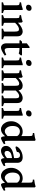

<svg xmlns="http://www.w3.org/2000/svg" viewBox="1572 -2308 749 3934"><g transform="rotate(90 1947.0 -341.5)"><path d="M202.1 -566.4Q202.1 -537.1 182.4 -518.3Q162.6 -499.5 132.8 -499.5Q109.4 -499.5 93.5 -511.5Q77.6 -523.4 77.6 -547.9Q77.6 -577.1 97.9 -595.5Q118.2 -613.8 146.5 -613.8Q169.4 -613.8 185.8 -602.3Q202.1 -590.8 202.1 -566.4ZM28.8 0V-28.8Q88.9 -41 88.9 -56.2V-293Q88.9 -323.7 86.4 -339.4Q84 -355 71.3 -361.1Q58.6 -367.2 28.8 -369.6V-397.5Q64.5 -402.8 98.4 -411.4Q132.3 -419.9 161.1 -431.2H186V-56.2Q186 -50.8 200 -43Q213.9 -35.2 246.6 -28.8V0Z M567.4 0V-28.8Q599.6 -37.1 613.5 -43.7Q627.4 -50.3 627.4 -56.2V-269.5Q627.4 -320.3 616.5 -337.9Q605.5 -355.5 577.6 -355.5Q554.7 -355.5 523.4 -338.6Q492.2 -321.8 448.2 -276.4V-56.2Q448.2 -41.5 509.3 -28.8V0H291V-28.8Q351.6 -44.4 351.6 -56.2V-311.5Q351.6 -335 348.6 -346.2Q345.7 -357.4 333.3 -361.8Q320.8 -366.2 291 -369.6V-397.5Q330.6 -402.3 361.8 -410.6Q393.1 -418.9 423.8 -431.2L441.4 -413.1L446.3 -335.4Q495.6 -384.3 543 -407.7Q590.3 -431.2 625 -431.2Q664.1 -431.2 694.3 -405.5Q724.6 -379.9 724.6 -320.3V-56.2Q724.6 -50.3 737.3 -44.2Q750 -38.1 785.2 -28.8V0Z M1119.6 -64.5Q1064.5 -24.4 1022.9 -5.6Q981.4 13.2 958 13.2Q921.4 13.2 894.5 -15.1Q867.7 -43.5 867.7 -106.4V-365.2H812L800.3 -379.9L835 -417.5H867.7V-515.6L948.2 -577.1L964.4 -563.5V-417.5H1104L1119.6 -401.9Q1111.3 -387.7 1097.4 -371.6Q1083.5 -355.5 1074.2 -349.6Q1063.5 -354.5 1041.7 -359.9Q1020 -365.2 993.2 -365.2H964.4V-147.5Q964.4 -99.1 975.1 -80.6Q985.8 -62 1005.4 -62Q1021.5 -62 1043 -68.6Q1064.5 -75.2 1101.6 -95.2Z M1332.5 -566.4Q1332.5 -537.1 1312.7 -518.3Q1293 -499.5 1263.2 -499.5Q1239.7 -499.5 1223.9 -511.5Q1208 -523.4 1208 -547.9Q1208 -577.1 1228.3 -595.5Q1248.5 -613.8 1276.9 -613.8Q1299.8 -613.8 1316.2 -602.3Q1332.5 -590.8 1332.5 -566.4ZM1159.2 0V-28.8Q1219.2 -41 1219.2 -56.2V-293Q1219.2 -323.7 1216.8 -339.4Q1214.4 -355 1201.7 -361.1Q1189 -367.2 1159.2 -369.6V-397.5Q1194.8 -402.8 1228.8 -411.4Q1262.7 -419.9 1291.5 -431.2H1316.4V-56.2Q1316.4 -50.8 1330.3 -43Q1344.2 -35.2 1377 -28.8V0Z M1939.5 0V-28.8Q1971.7 -37.1 1983.2 -43.7Q1994.6 -50.3 1994.6 -56.2V-274.4Q1994.6 -329.6 1982.9 -344.7Q1971.2 -359.9 1946.3 -359.9Q1923.8 -359.9 1894.5 -341.1Q1865.2 -322.3 1835 -287.1V-56.2Q1835 -50.3 1846.7 -44.2Q1858.4 -38.1 1893.6 -28.8V0H1683.1V-28.8Q1715.3 -37.1 1726.8 -43.7Q1738.3 -50.3 1738.3 -56.2V-274.4Q1738.3 -329.6 1728.3 -344.7Q1718.3 -359.9 1692.4 -359.9Q1648.4 -359.9 1578.6 -287.1V-56.2Q1578.6 -41 1636.7 -28.8V0H1421.4V-28.8Q1481.9 -44.4 1481.9 -56.2V-311.5Q1481.9 -335.4 1479 -346.7Q1476.1 -357.9 1463.1 -362.1Q1450.2 -366.2 1421.4 -369.6V-397.5Q1464.8 -402.8 1494.6 -411.1Q1524.4 -419.4 1554.2 -431.2L1571.8 -413.1L1576.7 -344.7Q1624.5 -393.1 1662.4 -412.1Q1700.2 -431.2 1732.4 -431.2Q1775.4 -431.2 1800.5 -410.4Q1825.7 -389.6 1829.6 -352.5L1830.6 -345.7Q1877.4 -392.6 1915.5 -411.9Q1953.6 -431.2 1986.3 -431.2Q2029.3 -431.2 2060.5 -405.5Q2091.8 -379.9 2091.8 -320.3V-56.2Q2091.8 -50.3 2105.7 -44.2Q2119.6 -38.1 2154.8 -28.8V0Z M2367.2 -566.4Q2367.2 -537.1 2347.4 -518.3Q2327.6 -499.5 2297.9 -499.5Q2274.4 -499.5 2258.5 -511.5Q2242.7 -523.4 2242.7 -547.9Q2242.7 -577.1 2262.9 -595.5Q2283.2 -613.8 2311.5 -613.8Q2334.5 -613.8 2350.8 -602.3Q2367.2 -590.8 2367.2 -566.4ZM2193.8 0V-28.8Q2253.9 -41 2253.9 -56.2V-293Q2253.9 -323.7 2251.5 -339.4Q2249 -355 2236.3 -361.1Q2223.6 -367.2 2193.8 -369.6V-397.5Q2229.5 -402.8 2263.4 -411.4Q2297.4 -419.9 2326.2 -431.2H2351.1V-56.2Q2351.1 -50.8 2365 -43Q2378.9 -35.2 2411.6 -28.8V0Z M2935.5 -47.4Q2894 -19.5 2858.9 -3.2Q2823.7 13.2 2811.5 13.2Q2768.6 13.2 2768.6 -131.8V-562.5Q2768.6 -595.2 2765.6 -611.1Q2762.7 -627 2749.5 -632.3Q2736.3 -637.7 2706.1 -639.6V-667Q2752 -671.9 2788.8 -680.2Q2825.7 -688.5 2849.1 -696.3L2865.7 -680.2V-128.4Q2865.7 -97.2 2868.2 -84.5Q2870.6 -71.8 2876 -67.4Q2880.4 -63.5 2889.9 -64.7Q2899.4 -65.9 2924.3 -76.7ZM2801.8 -102.1Q2766.6 -62.5 2739.7 -36.9Q2712.9 -11.2 2686.3 1Q2659.7 13.2 2626 13.2Q2587.4 13.2 2550.3 -12.2Q2513.2 -37.6 2489 -85.2Q2464.8 -132.8 2464.8 -199.2Q2464.8 -257.3 2492.4 -310.3Q2520 -363.3 2568.6 -397.2Q2617.2 -431.2 2681.2 -431.2Q2708.5 -431.2 2735.8 -421.9Q2763.2 -412.6 2798.3 -379.9Q2798.3 -352.5 2792.2 -337.9Q2786.1 -323.2 2771.5 -314.5Q2738.8 -374 2672.4 -374Q2624.5 -374 2593 -337.2Q2561.5 -300.3 2561.5 -220.7Q2561.5 -172.4 2577.9 -137.2Q2594.2 -102.1 2618.4 -83.3Q2642.6 -64.5 2667.5 -64.5Q2697.3 -64.5 2724.1 -83.7Q2751 -103 2782.7 -133.3Q2788.6 -130.4 2794.4 -117.9Q2800.3 -105.5 2801.8 -102.1Z M3384.8 -46.4Q3346.7 -20 3310.8 -3.4Q3274.9 13.2 3259.8 13.2Q3241.7 13.2 3230.5 -10Q3219.2 -33.2 3219.2 -73.2V-310.1Q3219.2 -338.9 3206.1 -357.9Q3192.9 -377 3155.8 -376.5Q3132.8 -376 3112.5 -360.4Q3092.3 -344.7 3094.7 -317.4Q3095.7 -313.5 3081.5 -307.4Q3067.4 -301.3 3048.1 -295.7Q3028.8 -290 3011.7 -286.6Q2994.6 -283.2 2988.8 -284.7L2980 -307.1Q2994.6 -341.3 3029.3 -369.4Q3064 -397.5 3109.1 -414.3Q3154.3 -431.2 3200.7 -431.2Q3259.3 -431.2 3287.8 -401.6Q3316.4 -372.1 3316.4 -325.7V-99.6Q3316.4 -64.5 3334 -64.5Q3340.3 -64.5 3349.1 -66.9Q3357.9 -69.3 3375.5 -76.7ZM3223.6 -213.9Q3161.6 -204.1 3137 -194.6Q3112.3 -185.1 3099.1 -171.9Q3087.9 -160.2 3080.6 -146Q3073.2 -131.8 3073.2 -112.3Q3073.2 -80.6 3089.4 -70.1Q3105.5 -59.6 3117.2 -59.6Q3137.2 -59.6 3162.6 -70.8Q3188 -82 3223.6 -113.3L3227.1 -67.4Q3185.1 -22 3143.1 -4.4Q3101.1 13.2 3070.8 13.2Q3046.9 13.2 3023.7 2.4Q3000.5 -8.3 2985.4 -31Q2970.2 -53.7 2970.2 -88.4Q2970.2 -119.6 2981.4 -141.4Q2992.7 -163.1 3009.3 -179.7Q3023.9 -194.3 3045.9 -207.5Q3067.9 -220.7 3109.1 -232.4Q3150.4 -244.1 3223.6 -255.4Z M3890.1 -47.4Q3848.6 -19.5 3813.5 -3.2Q3778.3 13.2 3766.1 13.2Q3723.1 13.2 3723.1 -131.8V-562.5Q3723.1 -595.2 3720.2 -611.1Q3717.3 -627 3704.1 -632.3Q3690.9 -637.7 3660.6 -639.6V-667Q3706.5 -671.9 3743.4 -680.2Q3780.3 -688.5 3803.7 -696.3L3820.3 -680.2V-128.4Q3820.3 -97.2 3822.8 -84.5Q3825.2 -71.8 3830.6 -67.4Q3835 -63.5 3844.5 -64.7Q3854 -65.9 3878.9 -76.7ZM3756.3 -102.1Q3721.2 -62.5 3694.3 -36.9Q3667.5 -11.2 3640.9 1Q3614.3 13.2 3580.6 13.2Q3542 13.2 3504.9 -12.2Q3467.8 -37.6 3443.6 -85.2Q3419.4 -132.8 3419.4 -199.2Q3419.4 -257.3 3447 -310.3Q3474.6 -363.3 3523.2 -397.2Q3571.8 -431.2 3635.7 -431.2Q3663.1 -431.2 3690.4 -421.9Q3717.8 -412.6 3752.9 -379.9Q3752.9 -352.5 3746.8 -337.9Q3740.7 -323.2 3726.1 -314.5Q3693.4 -374 3627 -374Q3579.1 -374 3547.6 -337.2Q3516.1 -300.3 3516.1 -220.7Q3516.1 -172.4 3532.5 -137.2Q3548.8 -102.1 3573 -83.3Q3597.2 -64.5 3622.1 -64.5Q3651.9 -64.5 3678.7 -83.7Q3705.6 -103 3737.3 -133.3Q3743.2 -130.4 3749 -117.9Q3754.9 -105.5 3756.3 -102.1Z"/></g></svg>

Font: Dai Banna SIL Medium
Style: Regular
Weight: 500
Designer: Victor Gaultney
Foundry: SIL International
Version: Version 4.000